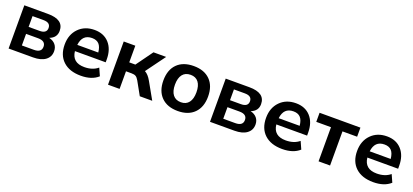

<svg xmlns="http://www.w3.org/2000/svg" viewBox="26 -1395 4837 2251"><g transform="rotate(20 2444.5 -269.5)"><path d="M76.2 0V-539.1H371.1Q568.4 -539.1 568.4 -398.4Q568.4 -313.5 481.4 -280.3Q533.2 -267.6 561 -233.9Q588.9 -200.2 588.9 -151.4Q588.9 -81.1 534.2 -40.5Q479.5 0 380.9 0ZM210 -86.9H359.4Q454.1 -86.9 454.1 -159.2Q454.1 -231.4 359.4 -231.4H210ZM210 -318.4H345.7Q434.6 -318.4 434.6 -385.7Q434.6 -453.1 345.7 -453.1H210Z M978.5 10.7Q836.9 10.7 757.3 -63.5Q677.7 -137.7 677.7 -269.5Q677.7 -394.5 753.4 -472.2Q829.1 -549.8 951.2 -549.8Q1066.4 -549.8 1133.8 -475.1Q1201.2 -400.4 1201.2 -273.4V-237.3H817.4Q832 -98.6 983.4 -98.6Q1085.9 -98.6 1151.4 -153.3L1193.4 -59.6Q1115.2 10.7 978.5 10.7ZM818.4 -315.4H1080.1Q1073.2 -384.8 1043 -417.5Q1012.7 -450.2 955.1 -450.2Q834 -450.2 818.4 -315.4Z M1316.4 0V-539.1H1460.9V-331.1H1537.1L1687.5 -539.1H1845.7L1668.9 -297.9Q1713.9 -274.4 1751 -208L1868.2 0H1712.9L1621.1 -165Q1602.5 -197.3 1583.5 -208.5Q1564.5 -219.7 1530.3 -219.7H1460.9V0Z M2188.5 10.7Q2056.6 10.7 1982.9 -63.5Q1909.2 -137.7 1909.2 -269.5Q1909.2 -402.3 1982.9 -476.1Q2056.6 -549.8 2188.5 -549.8Q2319.3 -549.8 2393.1 -476.1Q2466.8 -402.3 2466.8 -269.5Q2466.8 -137.7 2393.1 -63.5Q2319.3 10.7 2188.5 10.7ZM2053.7 -269.5Q2053.7 -187.5 2088.4 -143.1Q2123 -98.6 2188.5 -98.6Q2252.9 -98.6 2287.1 -143.1Q2321.3 -187.5 2321.3 -269.5Q2321.3 -352.5 2287.1 -396.5Q2252.9 -440.4 2188.5 -440.4Q2123 -440.4 2088.4 -396.5Q2053.7 -352.5 2053.7 -269.5Z M2588.9 0V-539.1H2883.8Q3081.1 -539.1 3081.1 -398.4Q3081.1 -313.5 2994.1 -280.3Q3045.9 -267.6 3073.7 -233.9Q3101.6 -200.2 3101.6 -151.4Q3101.6 -81.1 3046.9 -40.5Q2992.2 0 2893.6 0ZM2722.7 -86.9H2872.1Q2966.8 -86.9 2966.8 -159.2Q2966.8 -231.4 2872.1 -231.4H2722.7ZM2722.7 -318.4H2858.4Q2947.3 -318.4 2947.3 -385.7Q2947.3 -453.1 2858.4 -453.1H2722.7Z M3491.2 10.7Q3349.6 10.7 3270 -63.5Q3190.4 -137.7 3190.4 -269.5Q3190.4 -394.5 3266.1 -472.2Q3341.8 -549.8 3463.9 -549.8Q3579.1 -549.8 3646.5 -475.1Q3713.9 -400.4 3713.9 -273.4V-237.3H3330.1Q3344.7 -98.6 3496.1 -98.6Q3598.6 -98.6 3664.1 -153.3L3706.1 -59.6Q3627.9 10.7 3491.2 10.7ZM3331.1 -315.4H3592.8Q3585.9 -384.8 3555.7 -417.5Q3525.4 -450.2 3467.8 -450.2Q3346.7 -450.2 3331.1 -315.4Z M3943.4 0V-425.8H3759.8V-539.1H4269.5V-425.8H4086.9V0Z M4627 10.7Q4485.4 10.7 4405.8 -63.5Q4326.2 -137.7 4326.2 -269.5Q4326.2 -394.5 4401.9 -472.2Q4477.5 -549.8 4599.6 -549.8Q4714.8 -549.8 4782.2 -475.1Q4849.6 -400.4 4849.6 -273.4V-237.3H4465.8Q4480.5 -98.6 4631.8 -98.6Q4734.4 -98.6 4799.8 -153.3L4841.8 -59.6Q4763.7 10.7 4627 10.7ZM4466.8 -315.4H4728.5Q4721.7 -384.8 4691.4 -417.5Q4661.1 -450.2 4603.5 -450.2Q4482.4 -450.2 4466.8 -315.4Z"/></g></svg>

Font: Min Sans Bold
Style: Regular
Weight: 700
Designer: Jinseong-Kim, NotoSansCJK, Nunito
Foundry: Jinseong-Kim
Version: Version 1.400;Glyphs 3.1.2 (3151)